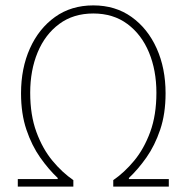

<svg xmlns="http://www.w3.org/2000/svg" viewBox="-20 -692 692 712"><path d="M46 0V-28H194V-32Q160 -64 129 -108Q98 -152 78 -211Q58 -270 58 -346Q58 -439 91 -512.5Q124 -586 184 -629Q244 -672 326 -672Q408 -672 468 -629Q528 -586 561 -512.5Q594 -439 594 -346Q594 -270 574 -211Q554 -152 523 -108Q492 -64 458 -32V-28H606V0H400V-24Q441 -52 477.5 -96Q514 -140 537 -202.5Q560 -265 560 -348Q560 -431 532.5 -497.5Q505 -564 452.5 -603Q400 -642 326 -642Q252 -642 199.5 -603Q147 -564 119.5 -497.5Q92 -431 92 -348Q92 -265 115 -202.5Q138 -140 174.5 -96Q211 -52 252 -24V0Z"/></svg>

Font: SourceSans3VF
Style: Regular
Weight: 200
Designer: Paul D. Hunt
Foundry: Adobe
Version: Version 3.052;hotconv 1.1.0;makeotfexe 2.6.0